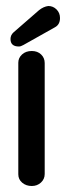

<svg xmlns="http://www.w3.org/2000/svg" viewBox="-20 -610 220 640"><path d="M86 10Q67 10 54 -1Q41 -12 41 -29V-401Q41 -417 53.5 -428.5Q66 -440 86 -440Q105 -440 117 -428.5Q129 -417 129 -400V-30Q129 -13 116.5 -1.5Q104 10 86 10ZM25 -502 110 -576Q125 -588 141 -590Q157 -590 168.5 -578.5Q180 -567 180 -550Q180 -528 163 -519L58 -460Q55 -459 51.5 -457Q48 -455 43 -455Q15 -455 15 -480Q15 -493 25 -502Z"/></svg>

Font: Dongle
Style: Bold
Weight: 700
Designer: Yanghee Ryu
Foundry: Yanghee Ryu
Version: Version 2.000